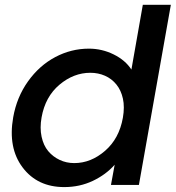

<svg xmlns="http://www.w3.org/2000/svg" viewBox="-20 -760 722 789"><path d="M34.2 -277.8Q48.8 -360.8 95.2 -425.8Q141.6 -490.7 207 -525.4Q272.5 -560.1 345.2 -560.1Q398.9 -560.1 447 -536.4Q495.1 -512.7 520 -474.1L566.9 -740.2H682.1L550.8 0H436L451.2 -83Q415.5 -42.5 361.6 -16.8Q307.6 8.8 244.1 8.8Q133.8 8.8 73 -71.8Q12.2 -152.3 34.2 -277.8ZM484.9 -275.9Q492.7 -320.3 485.1 -354.7Q477.5 -389.2 458.3 -412.8Q439 -436.5 411.4 -448.7Q383.8 -460.9 351.1 -460.9Q282.7 -460.9 224.4 -411.9Q166 -362.8 150.9 -277.8Q143.1 -234.4 150.9 -198.2Q158.7 -162.1 178.2 -138.9Q197.8 -115.7 225.3 -102.8Q252.9 -89.8 285.2 -89.8Q353.5 -89.8 411.6 -140.1Q469.7 -190.4 484.9 -275.9Z"/></svg>

Font: SVN-Poppins Medium
Style: Italic
Weight: 500
Italic angle: -10°
Designer: Ninad Kale (Devanagari), Jonny Pinhorn (Latin)
Foundry: Indian Type Foundry
Version: Version 3.002 2017